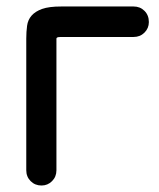

<svg xmlns="http://www.w3.org/2000/svg" viewBox="-20 -572 491 592"><path d="M169 -458Q159 -458 156.5 -456.5Q154 -455 154 -453V-47Q154 -27 140.5 -13.5Q127 0 108 0Q88 0 74.5 -13.5Q61 -27 61 -47V-453Q61 -474 63.5 -492.5Q66 -511 77.5 -524Q89 -537 110 -544.5Q131 -552 169 -552H392Q412 -552 425.5 -538.5Q439 -525 439 -504Q439 -485 425.5 -471.5Q412 -458 392 -458Z"/></svg>

Font: VDS
Style: Regular
Weight: 400
Designer: artmaker
Foundry: artmaker
Version: Version 1.000 2009 initial release